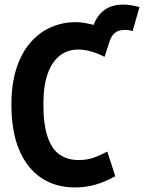

<svg xmlns="http://www.w3.org/2000/svg" viewBox="-20 -806 631 841"><path d="M307 15Q223 15 160.5 -27Q98 -69 64 -149.5Q30 -230 30 -347Q30 -440 52.5 -508Q75 -576 114 -620.5Q153 -665 204 -687Q255 -709 312 -709Q331 -709 351 -705.5Q371 -702 390 -697Q403 -730 422.5 -749.5Q442 -769 466.5 -777.5Q491 -786 519 -786Q536 -786 554 -783Q572 -780 591 -775L561 -670Q553 -672 546.5 -673.5Q540 -675 525 -675Q514 -675 501.5 -671.5Q489 -668 478 -657Q467 -646 459 -622L438 -557Q407 -573 378 -581Q349 -589 323 -589Q276 -589 241.5 -562Q207 -535 188.5 -482Q170 -429 170 -351Q170 -259 189 -205Q208 -151 242.5 -128Q277 -105 324 -105Q362 -105 390.5 -115.5Q419 -126 450 -142L485 -34Q439 -9 397.5 3Q356 15 307 15Z"/></svg>

Font: Ubuntu Sans Mono
Style: Bold
Weight: 700
Monospace: yes
Designer: Dalton Maag Ltd
Foundry: Dalton Maag Ltd
Version: Version 1.006